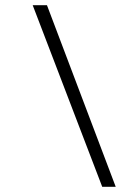

<svg xmlns="http://www.w3.org/2000/svg" viewBox="-20 -720 509 740"><path d="M106 -700H161L426 0H374Z"/></svg>

Font: Jost* Light
Style: Italic
Weight: 300
Italic angle: -10°
Version: Version 3.7